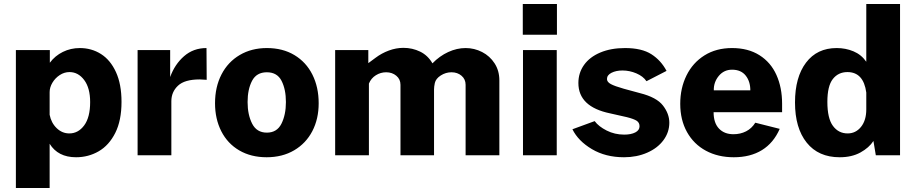

<svg xmlns="http://www.w3.org/2000/svg" viewBox="-20 -782 4621 967"><path d="M60 -530H231V-466Q257 -501 296.5 -520.5Q336 -540 382 -540Q441 -540 488.5 -510Q536 -480 564 -419Q592 -358 592 -269Q592 -175 560.5 -112.5Q529 -50 477 -20Q425 10 363 10Q272 10 230 -58V165H60ZM434 -268Q434 -339 404 -379Q374 -419 330 -419Q304 -419 281 -404Q258 -389 244 -365.5Q230 -342 230 -318V-204Q238 -163 265.5 -136.5Q293 -110 329 -110Q374 -110 404 -150.5Q434 -191 434 -268Z M673 -530H837V-394Q860 -458 907 -499Q954 -540 1020 -540L1021 -380Q995 -382 986 -382Q910 -382 876.5 -350.5Q843 -319 843 -272V0H673Z M1063 -262Q1063 -344 1095.5 -407Q1128 -470 1187.5 -505Q1247 -540 1324 -540Q1404 -540 1463 -504.5Q1522 -469 1553.5 -406Q1585 -343 1585 -262Q1585 -183 1553 -121.5Q1521 -60 1461.5 -25Q1402 10 1323 10Q1244 10 1185 -24.5Q1126 -59 1094.5 -121Q1063 -183 1063 -262ZM1324 -114Q1375 -114 1397.5 -159Q1420 -204 1420 -268Q1420 -332 1398 -375Q1376 -418 1324 -418Q1272 -418 1249.5 -375Q1227 -332 1227 -268Q1227 -204 1250 -159Q1273 -114 1324 -114Z M1668 -530H1835V-464Q1841 -468 1871.5 -491Q1902 -514 1938.5 -527.5Q1975 -541 2012 -541Q2057 -541 2096 -522Q2135 -503 2158 -463Q2194 -500 2237.5 -520Q2281 -540 2325 -540Q2369 -540 2408 -520Q2447 -500 2471 -463Q2495 -426 2495 -377V0H2325V-355Q2325 -383 2304.5 -400.5Q2284 -418 2254 -418Q2225 -418 2200 -402Q2175 -386 2170 -364Q2166 -345 2166 -332V0H1997V-355Q1997 -383 1976 -400.5Q1955 -418 1925 -418Q1897 -418 1873 -403Q1849 -388 1838 -361V0H1668Z M2785 -607H2613V-762H2785ZM2784 0H2614V-530H2784Z M2863 -131 2975 -172Q2995 -145 3035.5 -124.5Q3076 -104 3124 -104Q3158 -104 3179.5 -115Q3201 -126 3201 -146Q3201 -164 3187 -173.5Q3173 -183 3137 -192L3053 -211Q2893 -244 2893 -364Q2893 -415 2921.5 -455Q2950 -495 3003.5 -517.5Q3057 -540 3128 -540Q3212 -540 3260.5 -509Q3309 -478 3337 -425L3236 -373Q3219 -398 3185 -412.5Q3151 -427 3115 -427Q3083 -427 3060 -415.5Q3037 -404 3037 -384Q3037 -369 3056.5 -358.5Q3076 -348 3122 -335L3203 -313Q3287 -292 3319 -250.5Q3351 -209 3351 -164Q3351 -116 3321.5 -76Q3292 -36 3239.5 -13Q3187 10 3123 10Q3030 10 2961 -31Q2892 -72 2863 -131Z M3674 -106Q3709 -106 3737.5 -120.5Q3766 -135 3784 -164L3907 -133Q3876 -62 3817.5 -26Q3759 10 3676 10Q3596 10 3535 -23Q3474 -56 3440 -117Q3406 -178 3406 -259Q3406 -338 3437.5 -402Q3469 -466 3528 -503Q3587 -540 3667 -540Q3748 -540 3805 -504Q3862 -468 3890.5 -404.5Q3919 -341 3919 -260V-217H3574Q3574 -163 3601 -134.5Q3628 -106 3674 -106ZM3759 -327Q3759 -372 3735.5 -401.5Q3712 -431 3667 -431Q3626 -431 3600 -399.5Q3574 -368 3575 -327Z M3984 -266Q3984 -393 4039.5 -466.5Q4095 -540 4194 -540Q4239 -540 4278.5 -523.5Q4318 -507 4343 -471V-762H4513V0H4391L4379 -72Q4357 -38 4313.5 -14Q4270 10 4209 10Q4102 10 4043 -63.5Q3984 -137 3984 -266ZM4343 -231V-316Q4329 -419 4248 -419Q4202 -419 4174.5 -384Q4147 -349 4147 -269Q4147 -186 4175 -148Q4203 -110 4249 -110Q4290 -110 4316.5 -143Q4343 -176 4343 -231Z"/></svg>

Font: Morrison
Style: Bold
Weight: 700
Designer: Pablo Impallari, Rodrigo Fuenzalida (Modified by Dan O. Williams)
Version: Version 0.03;June 6, 2019;FontCreator 11.5.0.2425 64-bit; tt